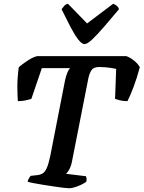

<svg xmlns="http://www.w3.org/2000/svg" viewBox="-20 -1003 765 1023"><path d="M347 0Q340 0 318 -2.5Q296 -5 267 -9.5Q238 -14 209 -18.5Q180 -23 157.5 -27.5Q135 -32 127 -35Q130 -47 135 -54.5Q140 -62 143 -66L179 -70Q196 -72 208 -79.5Q220 -87 229.5 -108.5Q239 -130 248 -173L327 -577Q332 -599 338.5 -615Q345 -631 353 -640H203L147 -476Q137 -473 117.5 -468.5Q98 -464 75 -464Q73 -491 72.5 -538Q72 -585 80 -645Q97 -660 125.5 -679Q154 -698 178 -704H653Q675 -696 695.5 -679Q716 -662 725 -645Q709 -585 691 -538Q673 -491 659 -464Q637 -464 619 -468.5Q601 -473 593 -476L599 -636Q589 -638 574.5 -640.5Q560 -643 543.5 -644.5Q527 -646 509 -646Q479 -646 468 -630Q457 -614 451 -587L364 -145Q359 -118 349.5 -101Q340 -84 332 -77L438 -64Q440 -60 441 -52.5Q442 -45 440 -35Q423 -22 394.5 -11Q366 0 347 0ZM430 -768Q416 -768 396.5 -793Q377 -818 355 -860.5Q333 -903 308 -954Q316 -964 322.5 -972Q329 -980 342 -983L444 -878L583 -983Q596 -978 604 -970.5Q612 -963 614 -954Q571 -903 534.5 -860.5Q498 -818 471.5 -793Q445 -768 430 -768Z"/></svg>

Font: Texturina Medium 12pt
Style: Bold Italic
Weight: 700
Italic angle: -11°
Version: Version 1.002